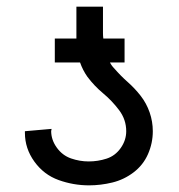

<svg xmlns="http://www.w3.org/2000/svg" viewBox="-20 -550 540 578"><path d="M248 8Q201 8 156.5 -8Q112 -24 83.5 -63.5Q55 -103 55 -150Q55 -153 55 -155L135 -162V-159L134 -156Q134 -129 151 -105.5Q168 -82 194 -73Q220 -64 247 -64Q275 -64 301 -72.5Q327 -81 343.5 -104.5Q360 -128 360 -155Q360 -190 338.5 -218.5Q317 -247 290.5 -269Q264 -291 243 -319Q229 -339 221 -362H145V-434H210Q210 -442 210 -451V-530H290V-451Q290 -442 291 -434H355V-362H311Q316 -352 324 -344Q343 -322 364.5 -303Q386 -284 403.5 -261.5Q421 -239 430.5 -211.5Q440 -184 440 -155Q440 -119 425.5 -86Q411 -53 382 -31Q353 -9 318 -0.5Q283 8 248 8Z"/></svg>

Font: Iosevka SS01
Style: Regular
Weight: 400
Monospace: yes
Designer: Belleve Invis
Foundry: Belleve Invis
Version: 2.3.3; ttfautohint (v1.8.3)